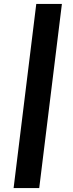

<svg xmlns="http://www.w3.org/2000/svg" viewBox="-20 -795 370 974"><path d="M49 159 164 -775H294L179 159Z"/></svg>

Font: Inclusive Sans
Style: Bold Italic
Weight: 700
Italic angle: -7°
Designer: Olivia King
Foundry: Olivia King
Version: Version 2.004